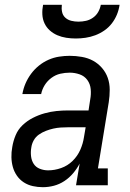

<svg xmlns="http://www.w3.org/2000/svg" viewBox="-20 -770 540 798"><path d="M158 8Q137 8 116.5 3.5Q96 -1 79 -12Q62 -23 50.5 -39.5Q39 -56 33.5 -75.5Q28 -95 27.5 -116.5Q27 -138 31 -159Q35 -184 45 -208Q55 -232 74 -250Q93 -268 116.5 -280Q140 -292 165 -299Q190 -306 214.5 -308.5Q239 -311 263 -311H348L355 -357Q359 -378 357 -399.5Q355 -421 343 -437.5Q331 -454 311 -461Q291 -468 270 -468Q250 -468 230.5 -463.5Q211 -459 194 -446.5Q177 -434 166 -416.5Q155 -399 151 -379H73Q77 -402 86 -423Q95 -444 109 -463Q123 -482 141.5 -497Q160 -512 181.5 -521.5Q203 -531 225.5 -534.5Q248 -538 270 -538Q295 -538 320.5 -533.5Q346 -529 367 -517.5Q388 -506 404 -487.5Q420 -469 428 -446Q436 -423 436 -397Q436 -371 432 -345L387 -70H428V0H296L311 -90Q300 -69 284 -50Q268 -31 247.5 -17.5Q227 -4 204 2Q181 8 158 8ZM180 -62Q207 -62 234 -71.5Q261 -81 281.5 -101Q302 -121 313.5 -147Q325 -173 329 -200L336 -241H263Q248 -241 232.5 -240Q217 -239 201.5 -235.5Q186 -232 170.5 -226Q155 -220 141.5 -210.5Q128 -201 120 -186.5Q112 -172 110 -156Q107 -139 109 -121Q111 -103 120 -89Q129 -75 145.5 -68.5Q162 -62 180 -62ZM295 -610Q275 -610 255.5 -613Q236 -616 218.5 -623.5Q201 -631 187 -643.5Q173 -656 165 -673Q157 -690 156 -710Q155 -730 159 -750H237Q235 -735 238 -720.5Q241 -706 251.5 -696.5Q262 -687 276.5 -683.5Q291 -680 306 -680Q322 -680 337.5 -683.5Q353 -687 366.5 -696.5Q380 -706 388 -720Q396 -734 399 -750H477Q474 -729 466 -709.5Q458 -690 445 -673Q432 -656 414 -643.5Q396 -631 376 -623.5Q356 -616 335.5 -613Q315 -610 295 -610Z"/></svg>

Font: Iosevka Slab Oblique
Style: Regular
Weight: 400
Italic angle: -9°
Monospace: yes
Designer: Belleve Invis
Foundry: Belleve Invis
Version: Version 11.1.1; ttfautohint (v1.8.3)